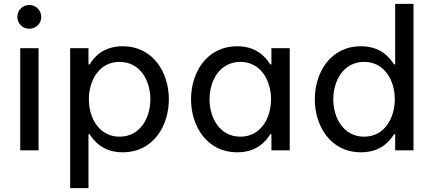

<svg xmlns="http://www.w3.org/2000/svg" viewBox="-20 -780 2245 996"><path d="M132 -631C167 -631 194 -658 194 -692C194 -726 167 -754 132 -754C96 -754 70 -726 70 -692C70 -659 96 -631 132 -631ZM180 0V-530H85V0Z M439 196V-84H445C468 -47 516 10 616 10C777 10 856 -129 856 -265C856 -401 777 -540 616 -540C516 -540 468 -484 445 -446H439V-530H344V196ZM441 -265C441 -362 494 -459 600 -459C707 -459 760 -362 760 -265C760 -168 707 -71 600 -71C494 -71 441 -168 441 -265Z M1211 -540C1050 -540 971 -401 971 -265C971 -129 1050 10 1211 10C1311 10 1359 -46 1382 -84H1388V0H1483V-530H1388V-446H1382C1359 -483 1311 -540 1211 -540ZM1227 -459C1333 -459 1386 -362 1386 -265C1386 -168 1333 -71 1227 -71C1120 -71 1067 -168 1067 -265C1067 -362 1120 -459 1227 -459Z M1853 10C1953 10 2001 -46 2024 -84H2030V0H2125V-760H2030V-446H2024C2001 -483 1953 -540 1853 -540C1692 -540 1613 -401 1613 -265C1613 -129 1692 10 1853 10ZM1869 -71C1762 -71 1709 -168 1709 -265C1709 -362 1762 -459 1869 -459C1975 -459 2028 -362 2028 -265C2028 -168 1975 -71 1869 -71Z"/></svg>

Font: Be Vietnam Pro
Style: Regular
Weight: 400
Designer: Lam Bao, Tony Le, Vietanh Nguyen
Foundry: Yellow Type Foundry
Version: Version 1.002